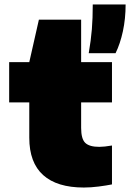

<svg xmlns="http://www.w3.org/2000/svg" viewBox="-20 -828 582 859"><path d="M355 11Q235 11 173 -44.8Q111 -100.5 111 -212V-370H21V-550H111L154 -740H343V-550H481V-370H343V-256Q343 -206.5 361.5 -188.8Q380 -171 424 -171Q446.5 -171 481 -177V-3Q456.5 2 421.5 6.5Q386.5 11 355 11ZM377 -590Q387 -648 391 -697.2Q395 -746.5 395 -808H542Q542 -744.5 529.8 -688Q517.5 -631.5 497 -590Z"/></svg>

Font: Encode Sans Expanded Black
Style: Regular
Weight: 900
Width: 7
Designer: Multiple Designers
Foundry: Impallari Type
Version: Version 3.000; ttfautohint (v1.8.3) -l 8 -r 50 -G 200 -x 14 